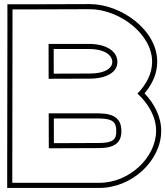

<svg xmlns="http://www.w3.org/2000/svg" viewBox="-20 -830 809 940"><path d="M652.8 -371.9C706.3 -323.6 744.8 -256.8 744.2 -189C744.2 -60 613.2 66 465 65H125.2H40.2V-20L41.2 -699V-784H126.2L419 -785C563.7 -785 725.7 -663 724.7 -527C724.7 -469.4 695.8 -415.2 652.8 -371.9ZM218.1 -444.3 419 -445C501.8 -445 555.7 -477 554.7 -527C554.7 -579 500.7 -614 419 -615H217.8ZM218.5 -275 218.9 -104 465 -105C540.9 -105 575.2 -132 574.2 -189C574.2 -247 540.9 -274 465 -275H422.7C421.5 -275 420.2 -275 419 -275ZM687.7 -372.9C725.2 -417.2 749.7 -469.4 749.7 -526.9C750.8 -682.1 573.9 -810 418.9 -810L126.2 -809H16.2L16.3 -699L15.2 -20V90H464.9C625.9 91.1 769.2 -44 769.2 -188.9C769.8 -258.1 734.6 -323.9 687.7 -372.9ZM243.1 -469.4 242.8 -590H418.8C496.4 -589 529.7 -557.5 529.7 -526.8C530.2 -499.7 499.6 -470 418.9 -470ZM243.6 -250H418.9C420.2 -250 421.7 -250 422.7 -250H464.8C533.8 -249.1 549.2 -231.3 549.2 -188.8C550 -148.2 534.6 -130 464.9 -130L243.8 -129.1Z"/></svg>

Font: Nordica Plus
Style: NordicaClassicBkExtOl
Weight: 900
Version: Version 1.01